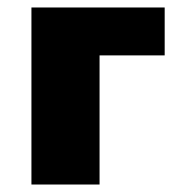

<svg xmlns="http://www.w3.org/2000/svg" viewBox="-20 -493 482 513"><path d="M64 0V-473H246V0ZM110 -345V-473H420V-345Z"/></svg>

Font: Ysabeau SC Black
Style: Regular
Weight: 900
Designer: Christian Thalmann (Catharsis Fonts)
Version: Version 2.001;gftools[0.9.30]; featfreeze: smcp